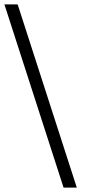

<svg xmlns="http://www.w3.org/2000/svg" viewBox="-31 -800 391 870"><path d="M317 50H257L-11 -780H49Z"/></svg>

Font: Mohave Light Light
Style: Regular
Weight: 300
Version: Version 2.003